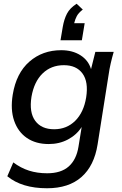

<svg xmlns="http://www.w3.org/2000/svg" viewBox="-20 -781 652 1025"><path d="M231 224Q97 224 19 160L51 86Q91 116 135 130Q179 144 232 144Q306 144 347 107.5Q388 71 399 2L416 -103Q389 -61 343 -36.5Q297 -12 240 -12Q171 -12 123.5 -44.5Q76 -77 55.5 -136.5Q35 -196 48 -276Q67 -391 137 -452Q207 -513 307 -513Q367 -513 409.5 -486Q452 -459 466 -412L489 -504H587Q578 -473 571 -442.5Q564 -412 560 -383L501 -10Q483 104 415 164Q347 224 231 224ZM269 -91Q336 -91 381.5 -136Q427 -181 440 -261Q453 -344 420.5 -388.5Q388 -433 321 -433Q253 -433 207.5 -389Q162 -345 148 -264Q135 -181 168 -136Q201 -91 269 -91ZM303 -566 315 -637Q322 -678 337.5 -708Q353 -738 389 -761L422 -730Q399 -712 390 -695Q381 -678 376 -657H432L417 -566Z"/></svg>

Font: Mulish SemiBold
Style: Italic
Weight: 600
Italic angle: -9°
Designer: Vernon Adams
Foundry: Vernon Adams
Version: Version 3.603; ttfautohint (v1.8.3)